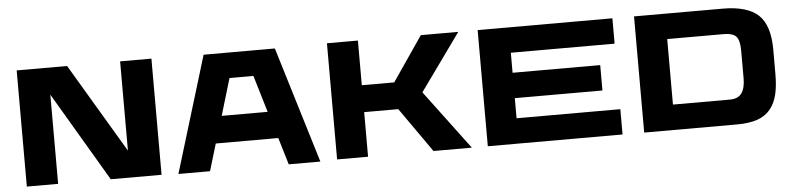

<svg xmlns="http://www.w3.org/2000/svg" viewBox="-43 -924 4762 1152"><g transform="rotate(-5 2337.5 -348.0)"><path d="M79.1 -699.7H382.8L702.1 -162.1V-699.7H890.6V0H584.5L267.6 -537.1V0H79.1Z M1633.8 -695.8 1846.7 3.9H1656.2L1607.4 -158.7H1231L1182.1 3.9H991.7L1204.6 -695.8ZM1491.2 -543H1347.2L1280.8 -320.8H1557.6Z M2528.3 0 2339.8 -268.6H2134.3V0H1947.8V-699.7H2134.3V-430.7H2329.6L2513.2 -699.2H2738.8L2492.7 -356.4L2759.3 0Z M3667 -546.9H3042V-426.3H3569.8V-273.4H3042V-152.3H3667V0H2855.5V-699.7H3667Z M3797.4 0V-699.7H4330.6Q4479 -699.7 4545.7 -637.5Q4612.3 -575.2 4612.3 -428.2V-281.7Q4612.3 -208 4599.6 -156.7Q4586.9 -105.5 4557.4 -69.6Q4527.8 -33.7 4478.3 -16.8Q4428.7 0 4356 0ZM3983.9 -546.9V-152.3H4326.7Q4376.5 -152.3 4398.2 -183.1Q4419.9 -213.9 4419.9 -272V-437.5Q4419.9 -502.4 4398.7 -524.7Q4377.4 -546.9 4325.7 -546.9Z"/></g></svg>

Font: Wadik
Style: Bold
Weight: 700
Designer: Sasha Pavljenko
Version: Version 1.001;Fontself Maker 3.5.4